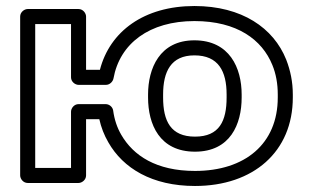

<svg xmlns="http://www.w3.org/2000/svg" viewBox="-20 -583 1029 638"><path d="M628 -15C499 -15 423 -66 383 -135C369 -159 360 -186 356 -216C354 -228 343 -237 331 -237H241C226 -237 216 -223 216 -212V-25H97V-503H216V-326C216 -311 230 -301 241 -301H332C345 -301 355 -312 357 -322C378 -439 477 -513 626 -513C768 -513 851 -451 885 -367C897 -338 903 -305 903 -269V-259C903 -105 794 -15 628 -15ZM953 -259V-269C953 -311 945 -349 931 -385C889 -490 784 -563 626 -563C459 -563 345 -479 312 -351H266V-528C266 -539 256 -553 241 -553H72C61 -553 47 -543 47 -528V0C47 11 57 25 72 25H241C252 25 266 15 266 0V-187H310C316 -160 326 -134 340 -110C389 -24 485 35 628 35C822 35 953 -79 953 -259ZM783 -269C783 -357 743 -449 626 -449C510 -449 472 -355 472 -269V-259C472 -170 510 -79 628 -79C745 -79 783 -170 783 -259ZM733 -269V-259C733 -181 709 -129 628 -129C547 -129 522 -181 522 -259V-269C522 -345 548 -399 626 -399C706 -399 733 -346 733 -269Z"/></svg>

Font: Asimov
Style: XWidOu
Weight: 500
Designer: Google
Version: Version 2.000980; 2014